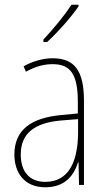

<svg xmlns="http://www.w3.org/2000/svg" viewBox="-20 -784 450 814"><path d="M313 -757V-764H283C251 -715 209 -665 164 -616V-606H180C223 -645 280 -709 313 -757ZM203 -537C162 -537 118 -524 80 -503L90 -480C133 -504 170 -512 203 -512C278 -512 310 -471 310 -351V-303L237 -296C113 -284 41 -234 41 -129C41 -53 82 10 172 10C258 10 294 -43 311 -96H313L315 0H336V-356C336 -486 295 -537 203 -537ZM237 -273 311 -279V-220C310 -98 271 -13 172 -13C106 -13 68 -55 68 -129C68 -219 127 -263 237 -273Z"/></svg>

Font: Noto Sans Gurmukhi Condensed Thin
Style: Regular
Weight: 100
Width: 3
Designer: Jelle Bosma - Monotype Design Team
Foundry: Monotype Imaging Inc.
Version: Version 2.004